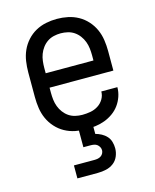

<svg xmlns="http://www.w3.org/2000/svg" viewBox="-113 -604 726 901"><g transform="rotate(-15 250.0 -154.0)"><path d="M250 8Q223 8 196.5 2.5Q170 -3 146.5 -16Q123 -29 104.5 -49.5Q86 -70 75 -94.5Q64 -119 60 -146Q56 -173 56 -200V-320Q56 -347 60 -374Q64 -401 75 -425.5Q86 -450 104.5 -470.5Q123 -491 146.5 -504Q170 -517 196.5 -522.5Q223 -528 250 -528Q277 -528 303.5 -522.5Q330 -517 353.5 -504Q377 -491 395.5 -470.5Q414 -450 425 -425.5Q436 -401 440 -374Q444 -347 444 -320V-225H134V-200Q134 -183 136 -166Q138 -149 144 -133Q150 -117 160.5 -103Q171 -89 185 -79.5Q199 -70 216 -66Q233 -62 250 -62Q270 -62 289.5 -65.5Q309 -69 326 -79.5Q343 -90 353.5 -107.5Q364 -125 364 -145H442Q442 -122 434.5 -100Q427 -78 413.5 -59.5Q400 -41 381 -27.5Q362 -14 340.5 -6Q319 2 296 5Q273 8 250 8ZM366 -295V-320Q366 -337 364 -354Q362 -371 356 -387Q350 -403 339.5 -417Q329 -431 315 -440.5Q301 -450 284 -454Q267 -458 250 -458Q233 -458 216 -454Q199 -450 185 -440.5Q171 -431 160.5 -417Q150 -403 144 -387Q138 -371 136 -354Q134 -337 134 -320V-295ZM150 220V157H250Q258 157 266 155.5Q274 154 281 149.5Q288 145 292 137.5Q296 130 296 122Q296 114 292 106.5Q288 99 281.5 94Q275 89 266.5 87.5Q258 86 250 86H215V0H285V40Q300 44 314 51.5Q328 59 338.5 70.5Q349 82 353.5 97.5Q358 113 358 129Q358 149 350 168Q342 187 326 199Q310 211 290 215.5Q270 220 250 220Z"/></g></svg>

Font: Huly
Style: Regular
Weight: 400
Designer: Belleve Invis
Foundry: Belleve Invis
Version: Version 33.2.5; ttfautohint (v1.8.4)